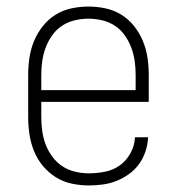

<svg xmlns="http://www.w3.org/2000/svg" viewBox="-20 -558 540 586"><path d="M251 8Q225 8 199 2.5Q173 -3 150.5 -17Q128 -31 111 -51.5Q94 -72 84 -96.5Q74 -121 70 -147.5Q66 -174 66 -200V-330Q66 -356 70 -382.5Q74 -409 84 -433Q94 -457 110.5 -478Q127 -499 149.5 -513Q172 -527 198 -532.5Q224 -538 250 -538Q276 -538 302 -532.5Q328 -527 350.5 -513Q373 -499 389.5 -478Q406 -457 416 -433Q426 -409 430 -382.5Q434 -356 434 -330V-247H106V-200Q106 -179 109 -157.5Q112 -136 119.5 -116.5Q127 -97 140 -79.5Q153 -62 170.5 -50.5Q188 -39 209 -34Q230 -29 251 -29Q276 -29 301 -34Q326 -39 346 -53.5Q366 -68 378.5 -91Q391 -114 392 -139H432Q431 -117 424 -96Q417 -75 404.5 -57.5Q392 -40 374 -27Q356 -14 336 -6Q316 2 294.5 5Q273 8 251 8ZM106 -283H394V-330Q394 -351 391 -372Q388 -393 380.5 -413Q373 -433 360.5 -450.5Q348 -468 330.5 -479.5Q313 -491 292 -496Q271 -501 250 -501Q229 -501 208 -496Q187 -491 169.5 -479.5Q152 -468 139.5 -450.5Q127 -433 119.5 -413Q112 -393 109 -372Q106 -351 106 -330Z"/></svg>

Font: Iosevka Slab Extralight
Style: Regular
Weight: 200
Monospace: yes
Designer: Belleve Invis
Foundry: Belleve Invis
Version: Version 11.1.1; ttfautohint (v1.8.3)